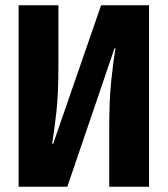

<svg xmlns="http://www.w3.org/2000/svg" viewBox="-20 -713 640 733"><path d="M51 0V-693H203V-461Q203 -353 195 -283Q187 -213 179 -164H183L366 -693H549V0H397V-227Q397 -329 404.5 -403Q412 -477 421 -528H417L237 0Z"/></svg>

Font: Qzxlaeiskcpccdgjqmyffctclhy
Style: Regular
Weight: 700
Monospace: yes
Designer: Carrois Corporate & Edenspiekermann
Foundry: Carrois Corporate GbR & Edenspiekermann AG
Version: Version 2.001